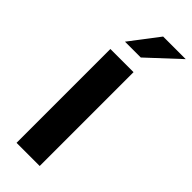

<svg xmlns="http://www.w3.org/2000/svg" viewBox="-258 -813 842 842"><g transform="rotate(45 163.5 -392.0)"><path d="M84.5 -649.9H182.6L327.1 -784.2H187ZM62 0H205.6V-582H62Z"/></g></svg>

Font: Decalotype SemiBold
Style: Regular
Weight: 600
Designer: Alfredo Marco Pradil
Foundry: Alfredo Marco Pradil
Version: Version 1.0